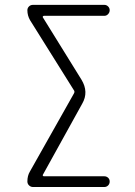

<svg xmlns="http://www.w3.org/2000/svg" viewBox="-20 -750 540 770"><path d="M99.6 -61.5 276.4 -375Q281.2 -382.8 275.4 -389.6L100.6 -668.9Q89.8 -687.5 89.8 -709Q89.8 -717.8 96.2 -724.1Q102.5 -730.5 112.3 -730.5H398.4Q407.2 -730.5 413.6 -724.1Q419.9 -717.8 419.9 -709Q419.9 -700.2 413.6 -693.4Q407.2 -686.5 398.4 -686.5H156.2Q153.3 -686.5 151.9 -684.1Q150.4 -681.6 152.3 -679.7L306.6 -430.7Q336.9 -380.9 309.6 -334L152.3 -49.8Q150.4 -47.9 151.9 -45.4Q153.3 -43 156.2 -43H398.4Q407.2 -43 413.6 -37.1Q419.9 -31.2 419.9 -22Q419.9 -12.7 413.6 -6.3Q407.2 0 398.4 0H112.3Q103.5 0 96.7 -6.3Q89.8 -12.7 89.8 -22.5Q89.8 -44.9 99.6 -61.5Z"/></svg>

Font: Rounded Mgen+ 1mn light
Style: Regular
Weight: 200
Designer: [Source Han Sans]
Ryoko NISHIZUKA  (kana & ideographs); Paul D. Hunt (Latin, Greek & Cyrillic); Wenlong ZHANG  (bopomofo
Version: Version 1.059.20150602